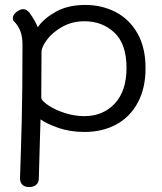

<svg xmlns="http://www.w3.org/2000/svg" viewBox="-20 -533 657 777"><path d="M569 -257Q569 -176 537.5 -117.5Q506 -59 450 -29Q394 1 322 1Q263 1 215 -16Q167 -33 144 -50L141 51L137 192Q136 207 125.5 215.5Q115 224 98 224Q80 224 70.5 214.5Q61 205 61 189Q63 108 65 63L68 -46Q71 -165 71 -351Q71 -382 64 -402.5Q57 -423 42 -441Q41 -442 36.5 -446.5Q32 -451 32 -460Q32 -473 46.5 -484.5Q61 -496 74 -496Q81 -496 86.5 -492.5Q92 -489 93 -488Q100 -482 112.5 -462Q125 -442 133 -423Q157 -458 206 -485.5Q255 -513 325 -513Q392 -513 447.5 -484.5Q503 -456 536 -398.5Q569 -341 569 -257ZM492 -258Q492 -355 443 -401Q394 -447 322 -447Q272 -447 232 -424.5Q192 -402 170 -372Q148 -342 148 -324Q148 -214 147 -135Q152 -122 179 -104.5Q206 -87 244.5 -75Q283 -63 321 -63Q397 -63 444.5 -114Q492 -165 492 -258Z"/></svg>

Font: Mali
Style: Regular
Weight: 400
Version: Version 1.000; ttfautohint (v1.6)